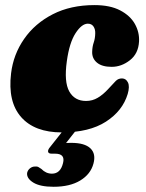

<svg xmlns="http://www.w3.org/2000/svg" viewBox="-20 -505 574 754"><path d="M325 -412Q301 -412 276.8 -374.8Q252.5 -337.5 242.5 -265Q231 -183.5 252 -146Q273 -108.5 318 -108.5Q343 -108.5 364.2 -121.2Q385.5 -134 405.5 -156Q424 -176.5 434.5 -187Q445 -197.5 460 -197Q475 -196.5 482.5 -181Q490 -165.5 481.5 -136Q461.5 -69.5 396 -27.2Q330.5 15 223 15Q116 15 63 -45.2Q10 -105.5 23.5 -217Q32.5 -291.5 74.8 -352.2Q117 -413 187.2 -449Q257.5 -485 351 -485Q412.5 -485 452 -464.2Q491.5 -443.5 509.8 -410.8Q528 -378 526 -342Q523.5 -294.5 490.2 -268.5Q457 -242.5 418.5 -242.5Q380.5 -242.5 360.8 -259Q341 -275.5 342 -302Q342.5 -322 348 -337.8Q353.5 -353.5 354 -374Q354.5 -390.5 347 -401.2Q339.5 -412 325 -412ZM239.5 -7H289.5L239.5 56.5Q248.5 56 259.5 56Q312.5 56 335 77.5Q357.5 99 347 137.5Q336 179 295.2 203.8Q254.5 228.5 190.5 228.5Q137.5 228.5 110.8 212Q84 195.5 86.5 174Q89 163 97.8 156Q106.5 149 117 149Q125.5 148 131.2 151.2Q137 154.5 142.5 158.5Q160.5 177 184 177Q217.5 177 227.5 135.5Q237 98.5 196.5 98.5H183.5Q170 98.5 168.8 90.8Q167.5 83 177 72Z"/></svg>

Font: Fraunces 9pt S000 Black
Style: Italic
Weight: 900
Italic angle: -16°
Version: Version 1.000; ttfautohint (v1.8.3)